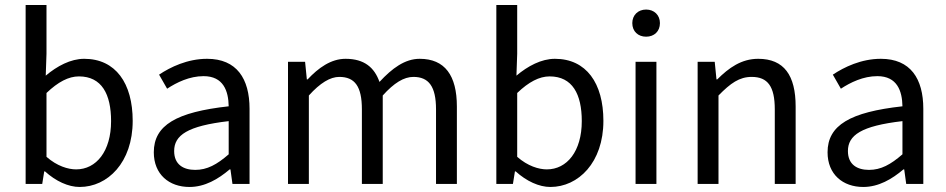

<svg xmlns="http://www.w3.org/2000/svg" viewBox="-20 -732 3765 764"><path d="M297 12C408 12 508 -85 508 -251C508 -401 440 -498 315 -498C261 -498 207 -469 162 -431L165 -518V-712H82V0H148L156 -50H159C202 -11 252 12 297 12ZM283 -58C251 -58 207 -71 165 -108V-362C211 -406 253 -428 294 -428C385 -428 422 -357 422 -250C422 -130 363 -58 283 -58Z M734 12C795 12 848 -19 894 -58H897L905 0H973V-299C973 -419 922 -498 804 -498C726 -498 658 -465 613 -435L645 -379C683 -404 734 -429 790 -429C869 -429 889 -370 890 -309C682 -286 592 -234 592 -126C592 -38 653 12 734 12ZM757 -56C710 -56 673 -77 673 -131C673 -194 726 -231 890 -250V-118C843 -77 804 -56 757 -56Z M1126 0H1209V-352C1254 -402 1294 -426 1330 -426C1392 -426 1420 -388 1420 -297V0H1503V-352C1548 -402 1587 -426 1625 -426C1686 -426 1715 -388 1715 -297V0H1798V-308C1798 -432 1750 -498 1650 -498C1591 -498 1540 -460 1490 -406C1470 -463 1430 -498 1355 -498C1297 -498 1247 -462 1204 -416H1201L1194 -486H1126Z M2170 12C2281 12 2381 -85 2381 -251C2381 -401 2313 -498 2188 -498C2134 -498 2080 -469 2035 -431L2038 -518V-712H1955V0H2021L2029 -50H2032C2075 -11 2125 12 2170 12ZM2156 -58C2124 -58 2080 -71 2038 -108V-362C2084 -406 2126 -428 2167 -428C2258 -428 2295 -357 2295 -250C2295 -130 2236 -58 2156 -58Z M2509 0H2592V-486H2509ZM2551 -586C2583 -586 2606 -607 2606 -640C2606 -672 2583 -694 2551 -694C2519 -694 2496 -672 2496 -640C2496 -607 2519 -586 2551 -586Z M2756 0H2839V-352C2887 -401 2922 -426 2971 -426C3035 -426 3063 -388 3063 -297V0H3146V-308C3146 -432 3100 -498 2997 -498C2930 -498 2880 -462 2834 -416H2831L2824 -486H2756Z M3415 12C3476 12 3529 -19 3575 -58H3578L3586 0H3654V-299C3654 -419 3603 -498 3485 -498C3407 -498 3339 -465 3294 -435L3326 -379C3364 -404 3415 -429 3471 -429C3550 -429 3570 -370 3571 -309C3363 -286 3273 -234 3273 -126C3273 -38 3334 12 3415 12ZM3438 -56C3391 -56 3354 -77 3354 -131C3354 -194 3407 -231 3571 -250V-118C3524 -77 3485 -56 3438 -56Z"/></svg>

Font: SSansPro
Style: Regular
Weight: 400
Designer: Paul D. Hunt
Foundry: Adobe Systems Incorporated
Version: Version 3.006;hotconv 1.0.111;makeotfexe 2.5.65597